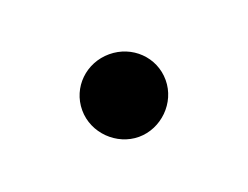

<svg xmlns="http://www.w3.org/2000/svg" viewBox="-36 -150 274 212"><g transform="rotate(-20 101.0 -44.5)"><path d="M52 -45C52 -18 75 4 101 4C127 4 150 -18 150 -45C150 -72 128 -93 101 -93C74 -93 52 -72 52 -45Z"/></g></svg>

Font: Charger Static
Style: Regular
Weight: 1000
Designer: Jasper
Foundry: KineticPlasma Fonts/Cannot Into Space Fonts
Version: Version 1.1